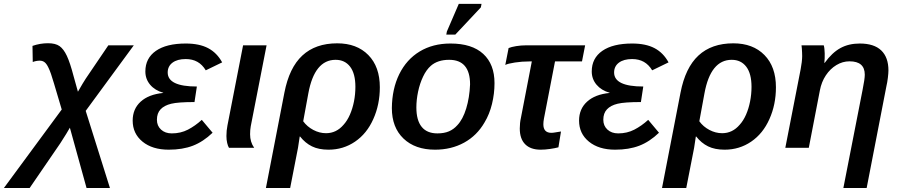

<svg xmlns="http://www.w3.org/2000/svg" viewBox="-103 -762 4644 990"><path d="M257.3 -103.5 238.3 -71.3 208 -23.4 49.8 207.5H-83L215.3 -197.3L175.3 -332Q167 -360.8 159.9 -380.9Q152.8 -400.9 147 -412.6Q137.7 -432.6 127.2 -440.9Q116.7 -449.2 101.6 -449.2Q84.5 -449.2 65.9 -442.4L64.5 -525.4Q104 -539.1 144.5 -539.1Q183.1 -539.1 204.1 -524.2Q225.1 -509.3 241.7 -474.1Q258.3 -439 276.9 -367.7L298.8 -289.1Q312.5 -313.5 322.8 -330.3Q333 -347.2 339.4 -356.9L455.6 -528.3H586.9L338.9 -190.4L463.9 207.5H343.3Z M782.7 -74.2Q828.6 -74.2 866 -93.5Q903.3 -112.8 937.5 -144L993.2 -77.6Q944.8 -31.2 891.6 -10.7Q838.4 9.8 767.1 9.8Q682.6 9.8 631.8 -31.7Q581.1 -73.2 581.1 -140.1Q581.1 -200.2 622.3 -237.8Q663.6 -275.4 738.3 -282.7L738.8 -283.7Q695.8 -295.9 671.1 -325.2Q646.5 -354.5 646.5 -393.6Q646.5 -461.9 700.9 -499.8Q755.4 -537.6 855 -537.6Q924.8 -537.6 970.2 -513.7Q1015.6 -489.7 1042.5 -440.4L958 -399.4Q940.4 -428.7 914.8 -443.1Q889.2 -457.5 854.5 -457.5Q811.5 -457.5 786.6 -439Q761.7 -420.4 761.7 -388.2Q761.7 -315.9 912.1 -315.9L899.9 -235.8Q814.9 -235.8 779.8 -227.1Q743.7 -218.3 724.9 -198.2Q706.1 -178.2 706.1 -144.5Q706.1 -113.3 727.3 -93.8Q748.5 -74.2 782.7 -74.2Z M1186.5 -69.8Q1186.5 -29.8 1207.5 0H1077.6Q1072.3 -8.3 1068.4 -24.7Q1064.5 -41 1064.5 -60.5Q1064.5 -88.9 1069.8 -115.2L1150.4 -528.3H1271.5L1189.9 -110.8Q1186.5 -92.3 1186.5 -69.8Z M1635.7 -538.6Q1736.8 -538.6 1796.1 -478.3Q1855.5 -418 1855.5 -312Q1855.5 -222.7 1821.8 -147.9Q1788.6 -73.2 1727.8 -31.7Q1667 9.8 1590.8 9.8Q1540.5 9.8 1505.6 -7.3Q1470.7 -24.4 1444.3 -58.1H1442.4L1433.6 0L1393.1 207.5H1268.1L1363.3 -283.7Q1388.2 -413.1 1456.1 -475.8Q1523.9 -538.6 1635.7 -538.6ZM1627.4 -453.6Q1518.6 -453.6 1486.8 -280.3L1460.4 -136.7Q1480.5 -108.9 1512.5 -92Q1544.4 -75.2 1578.1 -75.2Q1631.3 -75.2 1668.5 -118.7Q1687.5 -139.6 1701.2 -170.7Q1714.8 -201.7 1722.2 -238.8Q1729.5 -275.9 1729.5 -314.5Q1729.5 -382.3 1702.4 -418Q1675.3 -453.6 1627.4 -453.6Z M2446.8 -333.5Q2446.8 -278.8 2433.8 -225.8Q2420.9 -172.9 2395.5 -130.9Q2356.4 -63 2290.3 -26.6Q2224.1 9.8 2140.1 9.8Q2037.6 9.8 1977.5 -47.6Q1917.5 -105 1917.5 -204.6Q1918.5 -303.7 1955.6 -379.4Q1993.2 -455.6 2061 -496.6Q2128.9 -537.6 2219.7 -537.6Q2330.6 -537.6 2388.7 -484.1Q2446.8 -430.7 2446.8 -333.5ZM2320.8 -326.7Q2320.8 -453.6 2212.9 -453.6Q2153.8 -453.6 2118.7 -422.9Q2095.2 -402.3 2078.4 -366.7Q2061.5 -331.1 2052.7 -289.1Q2043.9 -247.1 2043.9 -208Q2043.9 -141.6 2071.3 -107.9Q2098.6 -74.2 2152.3 -74.2Q2187 -74.2 2211.7 -84.7Q2236.3 -95.2 2254.9 -116.2Q2283.7 -146.5 2300.8 -202.4Q2317.9 -258.3 2320.8 -326.7ZM2376.5 -724.1 2244.6 -583.5H2198.2L2201.2 -599.6L2262.7 -742.2H2379.9Z M2627.4 -445.3Q2587.9 -445.3 2552 -439.7Q2516.1 -434.1 2502.4 -427.2L2519.5 -514.2Q2533.2 -520 2558.6 -524.2Q2584 -528.3 2609.9 -528.3H2914.1L2897.9 -445.3H2758.8L2701.7 -150.4Q2698.7 -134.3 2698.7 -121.1Q2698.7 -77.1 2740.2 -77.1Q2747.6 -77.1 2759 -79.1Q2770.5 -81.1 2789.6 -84L2776.4 -2.4Q2758.3 2.4 2732.7 6.1Q2707 9.8 2684.6 9.8Q2632.8 9.8 2605 -18.1Q2577.1 -45.9 2577.1 -99.6Q2577.1 -128.4 2583 -154.3L2639.2 -445.3Z M3084.5 -74.2Q3130.4 -74.2 3167.7 -93.5Q3205.1 -112.8 3239.3 -144L3294.9 -77.6Q3246.6 -31.2 3193.4 -10.7Q3140.1 9.8 3068.8 9.8Q2984.4 9.8 2933.6 -31.7Q2882.8 -73.2 2882.8 -140.1Q2882.8 -200.2 2924.1 -237.8Q2965.3 -275.4 3040 -282.7L3040.5 -283.7Q2997.6 -295.9 2972.9 -325.2Q2948.2 -354.5 2948.2 -393.6Q2948.2 -461.9 3002.7 -499.8Q3057.1 -537.6 3156.7 -537.6Q3226.6 -537.6 3272 -513.7Q3317.4 -489.7 3344.2 -440.4L3259.8 -399.4Q3242.2 -428.7 3216.6 -443.1Q3190.9 -457.5 3156.2 -457.5Q3113.3 -457.5 3088.4 -439Q3063.5 -420.4 3063.5 -388.2Q3063.5 -315.9 3213.9 -315.9L3201.7 -235.8Q3116.7 -235.8 3081.5 -227.1Q3045.4 -218.3 3026.6 -198.2Q3007.8 -178.2 3007.8 -144.5Q3007.8 -113.3 3029.1 -93.8Q3050.3 -74.2 3084.5 -74.2Z M3678.2 -538.6Q3779.3 -538.6 3838.6 -478.3Q3897.9 -418 3897.9 -312Q3897.9 -222.7 3864.3 -147.9Q3831.1 -73.2 3770.3 -31.7Q3709.5 9.8 3633.3 9.8Q3583 9.8 3548.1 -7.3Q3513.2 -24.4 3486.8 -58.1H3484.9L3476.1 0L3435.5 207.5H3310.5L3405.8 -283.7Q3430.7 -413.1 3498.5 -475.8Q3566.4 -538.6 3678.2 -538.6ZM3669.9 -453.6Q3561 -453.6 3529.3 -280.3L3502.9 -136.7Q3522.9 -108.9 3554.9 -92Q3586.9 -75.2 3620.6 -75.2Q3673.8 -75.2 3710.9 -118.7Q3730 -139.6 3743.7 -170.7Q3757.3 -201.7 3764.6 -238.8Q3772 -275.9 3772 -314.5Q3772 -382.3 3744.9 -418Q3717.8 -453.6 3669.9 -453.6Z M4478 -398.9Q4478 -385.7 4475.1 -361.3Q4472.2 -336.9 4467.8 -318.8L4365.7 207.5H4245.6L4344.7 -298.8Q4356 -354.5 4356 -377Q4356 -445.8 4277.3 -445.8Q4241.7 -445.8 4209.7 -426.5Q4177.7 -407.2 4155.3 -373.5Q4132.8 -339.8 4124.5 -295.9L4067.4 0H3946.3L4025.4 -405.3Q4028.8 -422.4 4031 -441.2Q4033.2 -460 4033.2 -472.7Q4033.2 -480.5 4032.7 -491.5Q4032.2 -502.4 4031.5 -512.7Q4030.8 -522.9 4029.8 -528.3H4144.5Q4147 -520 4147.9 -509.8Q4148.9 -499.5 4149.4 -486.8Q4149.4 -473.6 4149.2 -461.4Q4148.9 -449.2 4147.5 -438H4149.4Q4187.5 -490.7 4230.5 -514.2Q4273.4 -537.6 4330.1 -537.6Q4403.8 -537.6 4440.9 -502Q4478 -466.3 4478 -398.9Z"/></svg>

Font: Arimo SemiBold
Style: Italic
Weight: 600
Italic angle: -12°
Version: Version 1.33